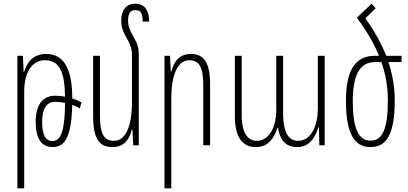

<svg xmlns="http://www.w3.org/2000/svg" viewBox="-20 -786 2206 1039"><path d="M74 233H111V-290C111 -393 152 -460 223 -460C300 -460 330 -401 332 -263C314 -266 296 -268 279 -268C210 -268 173 -218 173 -126C173 -37 204 10 265 10C329 10 367 -41 371 -219C386 -213 400 -207 412 -199L421 -232C407 -240 389 -248 371 -253C371 -419 323 -494 230 -494C165 -494 128 -456 110 -396H108L104 -484H74ZM208 -127C208 -195 230 -235 279 -235C296 -235 314 -233 332 -229C331 -75 308 -23 265 -23C225 -23 208 -57 208 -127Z M731 -492C731 -530 721 -555 699 -593C681 -626 673 -646 673 -672C673 -713 683 -731 713 -731C742 -731 752 -713 752 -669H787C787 -732 761 -766 712 -766C671 -766 636 -741 636 -671C636 -638 647 -612 666 -579C684 -547 694 -524 694 -492V-231C694 -101 659 -24 597 -24C546 -24 521 -55 521 -159V-484H484V-157C484 -27 523 10 589 10C642 10 678 -21 693 -84H697L701 0H731Z M870 233H907V-253C907 -383 942 -460 1004 -460C1055 -460 1080 -428 1080 -325V0H1117V-327C1117 -457 1078 -494 1012 -494C959 -494 923 -463 908 -400H904L900 -484H870Z M1364 10C1430 10 1461 -34 1481 -93H1485C1493 -39 1519 10 1587 10C1661 10 1687 -50 1703 -97H1706L1708 0H1737V-484H1700V-199C1700 -111 1667 -24 1593 -24C1547 -24 1512 -58 1512 -178V-484H1475V-194C1475 -91 1433 -24 1370 -24C1324 -24 1288 -62 1288 -162V-484H1251V-156C1251 -41 1294 10 1364 10Z M2116 -241C2116 -312 2105 -382 2082 -450H2153V-484H2070C2043 -553 2005 -620 1957 -687L2013 -741L1991 -766L1912 -691L1911 -690C1961 -624 2002 -555 2031 -484H2008C1898 -484 1852 -399 1852 -239C1852 -64 1897 10 1985 10C2073 10 2116 -62 2116 -241ZM2010 -450H2044C2067 -384 2079 -316 2079 -244C2079 -84 2048 -25 1985 -25C1921 -25 1889 -90 1889 -237C1889 -376 1924 -450 2010 -450Z"/></svg>

Font: Noto Sans Armenian ExtraCondensed ExtraLight
Style: Regular
Weight: 200
Width: 2
Designer: Monotype Design Team
Foundry: Monotype Imaging Inc.
Version: Version 2.008